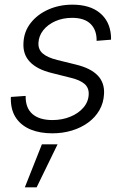

<svg xmlns="http://www.w3.org/2000/svg" viewBox="-20 -558 528 819"><path d="M203.6 10.7Q150.9 10.7 111.8 -5.1Q72.8 -21 50.5 -51.8Q28.3 -82.5 26.4 -127.4Q25.9 -131.8 26.1 -135.7Q26.4 -139.6 26.4 -144.5L89.4 -148.9Q88.4 -97.7 118.2 -71.8Q147.9 -45.9 203.6 -45.9Q245.1 -45.9 279.8 -60.1Q314.5 -74.2 335.9 -99.1Q357.4 -124 358.4 -156.2Q359.4 -183.6 340.6 -200Q321.8 -216.3 284.2 -225.6L200.7 -246.6Q138.7 -261.7 107.9 -293.7Q77.1 -325.7 80.1 -375Q82 -423.3 111.1 -460.2Q140.1 -497.1 186.8 -517.6Q233.4 -538.1 288.6 -538.1Q362.8 -538.1 405.3 -503.4Q447.8 -468.8 453.1 -408.2Q453.6 -403.3 453.6 -398.7Q453.6 -394 453.6 -388.7L392.1 -383.8Q393.1 -429.2 366.7 -455.6Q340.3 -481.9 287.6 -481.9Q248.5 -481.9 216.3 -467.8Q184.1 -453.6 164.8 -429.4Q145.5 -405.3 144 -375Q142.6 -346.7 162.6 -329.6Q182.6 -312.5 224.1 -302.2L305.2 -282.2Q366.7 -267.1 396.5 -236.3Q426.3 -205.6 423.8 -157.7Q421.9 -119.1 404.1 -88.1Q386.2 -57.1 355.7 -34.9Q325.2 -12.7 286.1 -1Q247.1 10.7 203.6 10.7ZM85.9 241.2 158.7 57.6H225.6L136.2 241.2Z"/></svg>

Font: Inter 24pt Light
Style: Italic
Weight: 300
Italic angle: -9.3988°
Designer: Rasmus Andersson
Foundry: rsms
Version: Version 4.001;git-66647c0bb